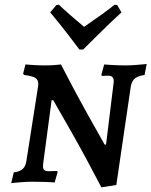

<svg xmlns="http://www.w3.org/2000/svg" viewBox="-20 -778 648 822"><path d="M466 -420 467 -430Q467 -454 444 -454L416 -453L414 -458L426 -502Q436 -501 463 -499.5Q490 -498 518 -498Q541 -498 570 -500.5Q599 -503 608 -504L599 -457Q571 -453 557.5 -442Q544 -431 540 -408L478 14L414 24Q347 -105 286 -212.5Q225 -320 208 -349H201L165 -79L164 -68Q164 -55 169.5 -50Q175 -45 188 -45L224 -46L227 -42L214 3Q204 2 176 1Q148 0 119 0Q94 0 65.5 2.5Q37 5 28 6L39 -40Q64 -43 77 -54.5Q90 -66 93 -89L143 -408L144 -418Q144 -437 130.5 -445Q117 -453 83 -457Q81 -459 79 -463L89 -502Q97 -501 124.5 -499.5Q152 -498 173 -498Q193 -498 214 -499.5Q235 -501 241 -502Q298 -391 354.5 -289.5Q411 -188 428 -159H434ZM232 -758Q267 -724 340 -663Q429 -724 471 -758L482 -756L500 -725Q452 -681 401.5 -631Q351 -581 336 -566H320Q309 -581 270.5 -631Q232 -681 195 -725L221 -756Z"/></svg>

Font: Alegreya SC Medium
Style: Italic
Weight: 500
Italic angle: -7°
Designer: Juan Pablo del Peral
Foundry: Huerta Tipografica
Version: Version 2.007; ttfautohint (v1.6)